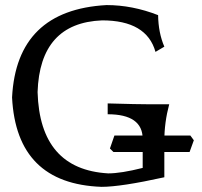

<svg xmlns="http://www.w3.org/2000/svg" viewBox="-20 -723 793 753"><path d="M378.4 9.8Q44.4 -2 27.3 -340.8Q44.9 -683.6 397.9 -703.1Q499 -703.1 600.1 -663.6Q601.1 -594.2 624.5 -540L589.8 -519.5Q555.2 -643.1 380.4 -643.1Q136.2 -633.3 127.4 -361.8Q136.2 -58.6 404.3 -43Q454.6 -43 539.6 -64.5V-178.2Q539.6 -274.9 402.3 -274.9V-317.4Q520.5 -314 568.4 -314H643.6Q624.5 -242.7 624.5 -170.9V-27.8Q454.1 9.8 378.4 9.8ZM723.6 -127H424.8L411.1 -140.6L428.7 -191.4H726.6L740.2 -172.9Z"/></svg>

Font: Kelvinch
Style: Regular
Weight: 400
Designer: Paul James MIller
Foundry: High-Logic / Made with FontCreator
Version: Version 3.30 September 23, 2016